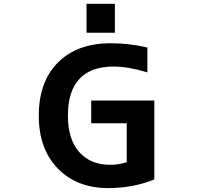

<svg xmlns="http://www.w3.org/2000/svg" viewBox="-20 -966 1040 998"><path d="M429.7 -795.9V-946.3H577.1V-795.9ZM555.7 -741.2Q654.3 -741.2 746.1 -718.8V-589.8Q645.5 -620.1 570.3 -620.1Q453.1 -620.1 393.1 -556.2Q333 -492.2 333 -365.2Q333 -241.2 392.1 -175.3Q451.2 -109.4 552.7 -109.4Q597.7 -109.4 638.7 -123V-325.2H454.1V-443.4H782.2V-33.2Q670.9 11.7 542 11.7Q379.9 11.7 280.8 -89.8Q181.6 -191.4 181.6 -365.2Q181.6 -541 281.2 -641.1Q380.9 -741.2 555.7 -741.2Z"/></svg>

Font: GenEi Gothic M Regular
Style: Bold
Weight: 700
Designer: o_tamon (Modified); [Source Han Sans]
Ryoko NISHIZUKA  (kana & ideographs); Paul D. Hunt (Latin, Greek & Cyrillic); Wenl
Version: Version 1.1a;Original Version 1.004